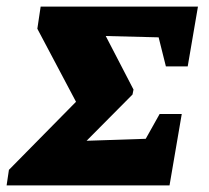

<svg xmlns="http://www.w3.org/2000/svg" viewBox="-55 -561 632 581"><path d="M-35 0 -28 -47 175 -253 58 -474 68 -541H544L513 -360H447L425 -448L265 -452L349 -290L346 -275L207 -135L386 -141L428 -216H495L458 0Z"/></svg>

Font: Piazzolla SC ExtraBold
Style: Italic
Weight: 800
Italic angle: -11.3°
Designer: Juan Pablo del Peral
Foundry: Huerta Tipografica
Version: Version 1.330